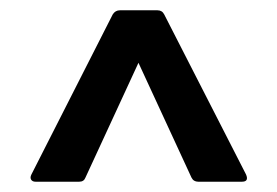

<svg xmlns="http://www.w3.org/2000/svg" viewBox="-20 -703 539 373"><path d="M49 -350Q43 -350 40.5 -354Q38 -358 41 -364L199 -675Q204 -683 213 -683H286Q295 -683 299 -675L458 -364Q464 -350 450 -350H365Q356 -350 352 -358L249 -581L146 -358Q143 -350 134 -350Z"/></svg>

Font: Sofia Sans Semi Condensed
Style: Bold
Weight: 700
Designer: Botio Nikoltchev, Ani Petrova
Foundry: lettersoup
Version: Version 4.100; ttfautohint (v1.8.4.7-5d5b)